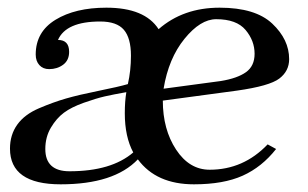

<svg xmlns="http://www.w3.org/2000/svg" viewBox="-20 -470 803 500"><path d="M406 -239 555 -259Q598 -266 620.5 -282Q643 -298 643 -330Q643 -364 619.5 -392Q596 -420 543 -420Q502 -420 460.5 -369Q419 -318 406 -239ZM160 -335Q160 -313 144.5 -301.5Q129 -290 108 -290Q92 -290 82.5 -300.5Q73 -311 73 -328Q73 -387 124.5 -418.5Q176 -450 257 -450Q357 -450 393 -394Q457 -450 552 -450Q645 -450 689 -408.5Q733 -367 733 -316Q733 -285 707.5 -265.5Q682 -246 597 -234L404 -208Q404 -133 438.5 -80.5Q473 -28 526 -28Q614 -28 677 -94L699 -82Q662 -35 612 -12.5Q562 10 485 10Q387 10 339 -55Q277 10 138 10Q6 10 6 -83Q6 -119 25 -145.5Q44 -172 81.5 -188Q119 -204 152 -213.5Q185 -223 237 -233.5Q289 -244 313 -251Q321 -286 321 -325Q321 -371 302.5 -392.5Q284 -414 241 -414Q152 -414 131 -366Q160 -366 160 -335ZM309 -230Q275 -224 253 -219Q231 -214 198.5 -202.5Q166 -191 146.5 -176.5Q127 -162 112.5 -137.5Q98 -113 98 -82Q98 -24 161 -24Q270 -24 327 -73Q305 -114 305 -175Q305 -206 309 -230Z"/></svg>

Font: Judson
Style: Italic
Weight: 400
Italic angle: -9.5°
Version: Version 20110429